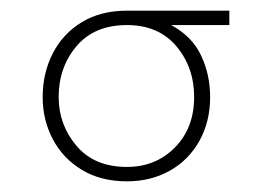

<svg xmlns="http://www.w3.org/2000/svg" viewBox="-20 -726 474 360"><path d="M218 -386Q169 -386 133.5 -407.5Q98 -429 79 -465Q60 -501 60 -544Q60 -589 79 -626Q98 -663 133.5 -684.5Q169 -706 218 -706H410V-679H301Q340 -658 357 -622Q374 -586 374 -544Q374 -498 354 -462Q334 -426 298.5 -406Q263 -386 218 -386ZM218 -413Q272 -413 308 -449.5Q344 -486 344 -544Q344 -600 310.5 -639.5Q277 -679 218 -679Q157 -679 123.5 -639.5Q90 -600 90 -544Q90 -492 123.5 -452.5Q157 -413 218 -413Z"/></svg>

Font: MuseoModerno SemiBold Thin
Style: Regular
Weight: 250
Version: Version 1.001